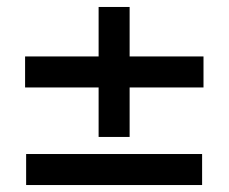

<svg xmlns="http://www.w3.org/2000/svg" viewBox="-20 -531 656 551"><path d="M263 -138V-280H52V-369H263V-511H352V-369H564V-280H352V-138ZM55 0V-89H560V0Z"/></svg>

Font: Chivo Medium
Style: Regular
Weight: 500
Designer: Hector Gatti
Foundry: Omnibus-Type
Version: Version 2.002